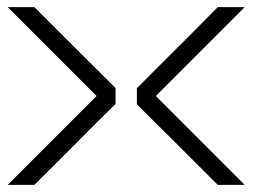

<svg xmlns="http://www.w3.org/2000/svg" viewBox="-20 -520 714 540"><path d="M592.5 0Q425.8 -166.7 365 -226.7V-271.7Q419.2 -326.7 501.7 -408.3L592.5 -500H668.3L418.3 -250L668.3 0ZM243.3 -166.7Q175.8 -98.3 76.7 0H1.7L251.7 -250L1.7 -500H76.7Q243.3 -333.3 305 -272.5V-227.5Z"/></svg>

Font: 0xA000
Style: Regular
Weight: 400
Version: Version 0.1